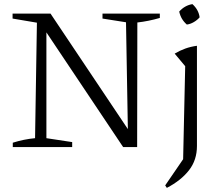

<svg xmlns="http://www.w3.org/2000/svg" viewBox="-20 -713 1062 931"><path d="M477 -647H755V-626Q700 -610 646 -604L645 0H577L205 -556V-43L330 -24V0H42V-21Q96 -38 150 -43L159 -603L41 -623V-647H225L600 -87L591 -605L477 -623ZM789 198 781 186 868 59 878 -392 827 -453Q852 -468 878.5 -477.5Q905 -487 935 -491V-5Q935 63 896.5 112.5Q858 162 789 198ZM913 -693Q943 -666 948 -629Q937 -616 920 -606Q903 -596 886 -594Q857 -619 849 -657Q876 -687 913 -693Z"/></svg>

Font: Piazzolla Light
Style: Regular
Weight: 300
Designer: Juan Pablo del Peral
Foundry: Huerta Tipografica
Version: Version 1.330